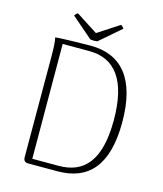

<svg xmlns="http://www.w3.org/2000/svg" viewBox="-124 -944 880 1036"><g transform="rotate(15 316.0 -426.0)"><path d="M322 -733 440 -835C437 -841 429 -849 423 -852L303 -774L182 -852C176 -849 168 -841 165 -835L283 -733C295 -731 310 -731 322 -733ZM130 0H295C466 0 565 -101 565 -346C565 -588 466 -701 294 -701C244 -701 149 -699 97 -695C102 -676 104 -634 104 -594L105 -28C105 -10 114 0 130 0ZM147 -30 145 -671H294C436 -671 518 -570 518 -345C518 -119 436 -30 294 -30Z"/></g></svg>

Font: Arima Koshi ExtraLight
Style: Regular
Weight: 275
Designer: Joana Correia and Natanael Gama
Foundry: NDISCOVER
Version: Version 1.019;PS 001.019;hotconv 1.0.88;makeotf.lib2.5.64775